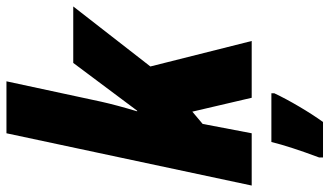

<svg xmlns="http://www.w3.org/2000/svg" viewBox="-246 -567 1021 595"><g transform="rotate(-90 264.5 -269.5)"><path d="M149 -760H310L247 -467Q236 -418 217 -355H219L367 -553H542L356 -314L435 0H259L216 -184L178 -152L149 0H-13ZM74 209Q108 118 122 61H273V70Q256 106 231.5 147.5Q207 189 184 221H74Z"/></g></svg>

Font: Noto Sans UI CondBlack
Style: Italic
Weight: 900
Width: 3
Italic angle: -12°
Designer: Monotype Design Team
Foundry: Monotype Imaging Inc.
Version: Version 1.001